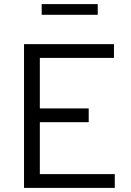

<svg xmlns="http://www.w3.org/2000/svg" viewBox="-20 -915 640 935"><path d="M97 0V-700H535V-633H174V-387H412V-320H174V-67H539V0ZM183 -843V-895H456V-843Z"/></svg>

Font: Red Hat Mono VF Light
Style: Regular
Weight: 300
Monospace: yes
Designer: Pentagram, MCKL
Foundry: Pentagram, MCKL
Version: Version 1.023